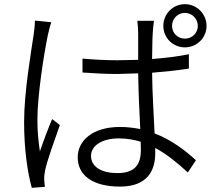

<svg xmlns="http://www.w3.org/2000/svg" viewBox="-20 -858 1040 924"><path d="M227 -751 148 -759C148 -738 145 -714 142 -692C130 -608 96 -417 96 -271C96 -135 113 -27 133 46L196 41C195 30 193 16 193 7C192 -5 194 -24 197 -38C207 -86 244 -188 268 -256L231 -285C213 -243 188 -177 172 -129C164 -184 160 -228 160 -282C160 -396 190 -591 210 -688C214 -706 221 -735 227 -751ZM808 -733C808 -768 835 -796 870 -796C904 -796 932 -768 932 -733C932 -699 904 -672 870 -672C835 -672 808 -699 808 -733ZM766 -733C766 -676 812 -630 870 -630C927 -630 974 -676 974 -733C974 -791 927 -838 870 -838C812 -838 766 -791 766 -733ZM657 -176 658 -138C658 -70 633 -25 545 -25C470 -25 418 -54 418 -108C418 -158 473 -192 551 -192C589 -192 624 -186 657 -176ZM721 -758H641C643 -740 645 -714 645 -697V-570L546 -568C487 -568 434 -571 377 -576V-509C436 -505 487 -502 544 -502L645 -505C646 -420 651 -317 655 -237C624 -243 592 -247 557 -247C427 -247 354 -182 354 -101C354 -14 426 40 558 40C692 40 727 -41 727 -119V-146C781 -117 832 -76 884 -28L923 -87C870 -135 805 -185 724 -216C720 -304 713 -408 712 -508C773 -513 833 -519 889 -528V-597C835 -586 775 -579 712 -574C713 -621 713 -670 715 -698C716 -717 718 -737 721 -758Z"/></svg>

Font: Noto Sans CJK HK DemiLight
Style: Regular
Weight: 350
Designer: Ryoko NISHIZUKA 西塚涼子 (kana, bopomofo & ideographs); Paul D. Hunt (Latin, Greek & Cyrillic); Sandoll Communications 산돌커뮤니
Foundry: Adobe
Version: Version 2.004;hotconv 1.0.118;makeotfexe 2.5.65603